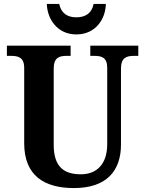

<svg xmlns="http://www.w3.org/2000/svg" viewBox="-20 -946 738 976"><path d="M368 -771C467 -771 517 -851 518 -926H456C446 -878 414 -858 368 -858C323 -858 291 -878 281 -926H218C220 -851 270 -771 368 -771ZM356 10C522 10 595 -78 595 -211V-597C595 -654 624 -662 662 -662H683V-714H439V-662H459C497 -662 525 -654 525 -601V-213C525 -112 472 -60 391 -60C306 -60 253 -97 253 -210V-597C253 -654 282 -662 319 -662H339V-714H15V-662H36C73 -662 103 -654 103 -601V-218C103 -54 204 10 356 10Z"/></svg>

Font: Noto Serif SemiCondensed
Style: Bold
Weight: 700
Width: 4
Designer: Monotype Design Team
Foundry: Monotype Imaging Inc.
Version: Version 2.015